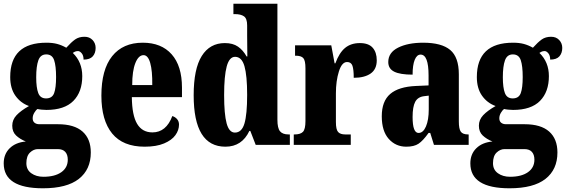

<svg xmlns="http://www.w3.org/2000/svg" viewBox="-32 -780 3048 1034"><path d="M-12 100Q-12 50 20 18.5Q52 -13 107 -18Q75 -31 54.5 -50.5Q34 -70 34 -103Q34 -135 57 -159.5Q80 -184 124 -209Q79 -225 51 -264.5Q23 -304 23 -365Q23 -550 218 -550Q251 -550 275.5 -543.5Q300 -537 325 -523Q352 -553 372.5 -567.5Q393 -582 423 -582Q450 -582 466.5 -564.5Q483 -547 483 -522Q483 -494 467.5 -476.5Q452 -459 418 -459Q418 -481 408 -493Q398 -505 388 -505Q377 -505 369 -500.5Q361 -496 360 -495Q411 -446 411 -370Q411 -285 363 -236.5Q315 -188 218 -188Q207 -188 192 -189.5Q177 -191 170 -193Q161 -187 152.5 -172.5Q144 -158 144 -143Q144 -127 154 -119Q164 -111 180 -111H280Q368 -111 412.5 -71.5Q457 -32 457 41Q457 133 392.5 183.5Q328 234 199 234Q-12 234 -12 100ZM270 -365Q270 -425 259.5 -456Q249 -487 217 -487Q186 -487 174.5 -455Q163 -423 163 -364Q163 -308 174 -279Q185 -250 216 -250Q249 -250 259.5 -278.5Q270 -307 270 -365ZM333 80Q333 53 319.5 38Q306 23 279 23H172Q149 23 129.5 41.5Q110 60 110 99Q110 134 136.5 153Q163 172 202 172Q263 172 298 147.5Q333 123 333 80Z M514 -265Q514 -405 572 -477.5Q630 -550 737 -550Q837 -550 892.5 -487.5Q948 -425 948 -308V-257H678Q679 -159 706.5 -113Q734 -67 789 -67Q863 -67 896 -155Q912 -150 922 -138Q932 -126 932 -109Q932 -79 912.5 -52Q893 -25 851.5 -7.5Q810 10 747 10Q630 10 572 -61Q514 -132 514 -265ZM788 -322Q789 -399 777 -441Q765 -483 741 -483Q714 -483 697 -440.5Q680 -398 680 -322Z M1011 -267Q1011 -409 1054.5 -478.5Q1098 -548 1179 -548Q1222 -548 1249.5 -529Q1277 -510 1296 -476H1300Q1299 -506 1299 -588V-643Q1299 -680 1282 -692Q1265 -704 1233 -704H1225V-760H1462V-135Q1462 -90 1476 -73Q1490 -56 1522 -56H1529V0H1345L1316 -75H1311Q1271 10 1182 10Q1011 10 1011 -267ZM1299 -269Q1299 -373 1284.5 -423.5Q1270 -474 1234 -474Q1203 -474 1189 -422.5Q1175 -371 1175 -268Q1175 -165 1188.5 -115.5Q1202 -66 1233 -66Q1270 -66 1284.5 -115Q1299 -164 1299 -269Z M1550 -56H1554Q1586 -56 1599.5 -70Q1613 -84 1613 -128V-412Q1613 -454 1601.5 -467Q1590 -480 1561 -480H1557V-536H1752L1770 -439H1774Q1795 -496 1826.5 -522Q1858 -548 1906 -548Q1953 -548 1975 -523Q1997 -498 1997 -455Q1997 -407 1964 -384Q1931 -361 1873 -361Q1873 -406 1866 -426Q1859 -446 1837 -446Q1809 -446 1793 -395Q1777 -344 1777 -277V-123Q1777 -82 1789 -69Q1801 -56 1827 -56H1857V0H1550Z M2024 -154Q2024 -235 2069.5 -274Q2115 -313 2208 -317L2276 -320V-374Q2276 -486 2233 -486Q2213 -486 2201.5 -458Q2190 -430 2190 -378Q2123 -378 2091 -394Q2059 -410 2059 -446Q2059 -497 2112 -523.5Q2165 -550 2247 -550Q2346 -550 2392.5 -511Q2439 -472 2439 -380V-126Q2439 -86 2449.5 -71Q2460 -56 2489 -56H2492V0H2305L2285 -64H2276Q2246 -22 2222 -6Q2198 10 2156 10Q2099 10 2061.5 -32Q2024 -74 2024 -154ZM2277 -191V-265L2252 -262Q2218 -258 2204 -231.5Q2190 -205 2190 -150Q2190 -64 2222 -64Q2247 -64 2262 -99Q2277 -134 2277 -191Z M2501 100Q2501 50 2533 18.5Q2565 -13 2620 -18Q2588 -31 2567.5 -50.5Q2547 -70 2547 -103Q2547 -135 2570 -159.5Q2593 -184 2637 -209Q2592 -225 2564 -264.5Q2536 -304 2536 -365Q2536 -550 2731 -550Q2764 -550 2788.5 -543.5Q2813 -537 2838 -523Q2865 -553 2885.5 -567.5Q2906 -582 2936 -582Q2963 -582 2979.5 -564.5Q2996 -547 2996 -522Q2996 -494 2980.5 -476.5Q2965 -459 2931 -459Q2931 -481 2921 -493Q2911 -505 2901 -505Q2890 -505 2882 -500.5Q2874 -496 2873 -495Q2924 -446 2924 -370Q2924 -285 2876 -236.5Q2828 -188 2731 -188Q2720 -188 2705 -189.5Q2690 -191 2683 -193Q2674 -187 2665.5 -172.5Q2657 -158 2657 -143Q2657 -127 2667 -119Q2677 -111 2693 -111H2793Q2881 -111 2925.5 -71.5Q2970 -32 2970 41Q2970 133 2905.5 183.5Q2841 234 2712 234Q2501 234 2501 100ZM2783 -365Q2783 -425 2772.5 -456Q2762 -487 2730 -487Q2699 -487 2687.5 -455Q2676 -423 2676 -364Q2676 -308 2687 -279Q2698 -250 2729 -250Q2762 -250 2772.5 -278.5Q2783 -307 2783 -365ZM2846 80Q2846 53 2832.5 38Q2819 23 2792 23H2685Q2662 23 2642.5 41.5Q2623 60 2623 99Q2623 134 2649.5 153Q2676 172 2715 172Q2776 172 2811 147.5Q2846 123 2846 80Z"/></svg>

Font: Noto Serif CondBlack
Style: Regular
Weight: 900
Width: 3
Designer: Monotype Design Team
Foundry: Monotype Imaging Inc.
Version: Version 1.001